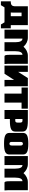

<svg xmlns="http://www.w3.org/2000/svg" viewBox="1792 -2362 650 4274"><g transform="rotate(90 2117.0 -225.0)"><path d="M120 -520V-230C120 -172 88 -140 30 -140H10V80H95L143 0H477L525 80H610V-140H540V-520ZM260 -380H340V-140H258C259 -153 260 -166 260 -180Z M640 -520V0H840V-400C892 -400 920 -344 920 -240V0H1120V-240C1120 -344 1148 -400 1200 -400V-130C1200 -35 1206 0 1235 0H1405C1402 -20 1400 -49 1400 -80V-520H1220C1143 -520 1073 -483 1020 -423C967 -483 897 -520 820 -520Z M1440 -520V0H1622L1760 -215V0H1905C1902 -20 1900 -49 1900 -80V-520H1718L1580 -304V-520Z M1929 -520V-380H2064V0H2264V-380H2399V-520Z M2629 -400H2669C2695 -400 2709 -382 2709 -350V-290C2709 -258 2695 -240 2669 -240H2629ZM2429 -520V0H2629V-120H2669C2844 -120 2909 -152 2909 -240V-400C2909 -488 2844 -520 2669 -520Z M3179 -530C3004 -530 2939 -498 2939 -410V-110C2939 -22 3004 10 3179 10C3354 10 3419 -22 3419 -110V-410C3419 -498 3354 -530 3179 -530ZM3179 -410C3205 -410 3219 -392 3219 -360V-160C3219 -128 3205 -110 3179 -110C3153 -110 3139 -128 3139 -160V-360C3139 -392 3153 -410 3179 -410Z M3454 -520V0H3654V-400C3706 -400 3734 -344 3734 -240V0H3934V-240C3934 -344 3962 -400 4014 -400V-130C4014 -35 4020 0 4049 0H4219C4216 -20 4214 -49 4214 -80V-520H4034C3957 -520 3887 -483 3834 -423C3781 -483 3711 -520 3634 -520Z"/></g></svg>

Font: MikodacsPCS
Style: Regular
Weight: 900
Designer: gluk (gluksza@wp.pl)
Foundry: gluk (gluksza@wp.pl)
Version: Version 0.27